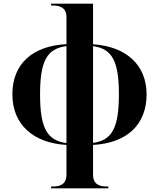

<svg xmlns="http://www.w3.org/2000/svg" viewBox="-20 -780 861 1040"><path d="M257 240H567V230H555C526 230 484 223 484 166V5C668 -5 774 -105 774 -269C774 -430 661 -529 484 -540V-760H257V-750H269C297 -750 340 -742 340 -689V-541C153 -531 47 -432 47 -269C47 -105 161 -5 340 5V166C340 223 298 230 269 230H257ZM340 -530V-5C234 -19 197 -88 197 -269C197 -449 234 -517 340 -530ZM484 -6V-530C588 -516 624 -448 624 -269C624 -89 588 -20 484 -6Z"/></svg>

Font: Noto Serif Display
Style: Bold
Weight: 700
Designer: Monotype Design Team
Foundry: Monotype Imaging Inc.
Version: Version 2.009